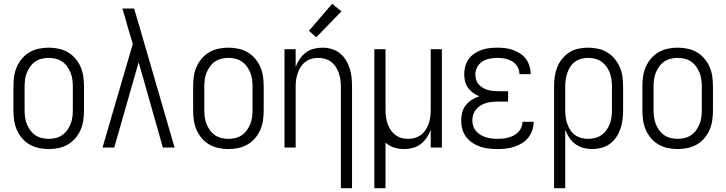

<svg xmlns="http://www.w3.org/2000/svg" viewBox="-20 -780 3840 1015"><path d="M238 8Q211 8 185 2.5Q159 -3 136.5 -16Q114 -29 96.5 -49.5Q79 -70 68.5 -94.5Q58 -119 54.5 -145Q51 -171 51 -197V-323Q51 -349 54.5 -375Q58 -401 68.5 -425.5Q79 -450 96.5 -470.5Q114 -491 136.5 -504Q159 -517 185 -522.5Q211 -528 238 -528Q264 -528 290 -522.5Q316 -517 338.5 -504Q361 -491 378.5 -470.5Q396 -450 406.5 -425.5Q417 -401 420.5 -375Q424 -349 424 -323V-197Q424 -171 420.5 -145Q417 -119 406.5 -94.5Q396 -70 378.5 -49.5Q361 -29 338.5 -16Q316 -3 290 2.5Q264 8 238 8ZM238 -46Q256 -46 274.5 -50.5Q293 -55 308.5 -65.5Q324 -76 335 -91.5Q346 -107 353 -124Q360 -141 362.5 -160Q365 -179 365 -197V-323Q365 -341 362.5 -360Q360 -379 353 -396Q346 -413 335 -428.5Q324 -444 308.5 -454.5Q293 -465 274.5 -469.5Q256 -474 238 -474Q219 -474 200.5 -469.5Q182 -465 166.5 -454.5Q151 -444 140 -428.5Q129 -413 122 -396Q115 -379 112.5 -360Q110 -341 110 -323V-197Q110 -179 112.5 -160Q115 -141 122 -124Q129 -107 140 -91.5Q151 -76 166.5 -65.5Q182 -55 200.5 -50.5Q219 -46 238 -46Z M522 0 682 -548 657 -631Q650 -657 642.5 -683Q635 -709 627 -735H689L715 -647L903 0H841L713 -451L584 0Z M1188 8Q1161 8 1135 2.5Q1109 -3 1086.5 -16Q1064 -29 1046.5 -49.5Q1029 -70 1018.5 -94.5Q1008 -119 1004.5 -145Q1001 -171 1001 -197V-323Q1001 -349 1004.5 -375Q1008 -401 1018.5 -425.5Q1029 -450 1046.5 -470.5Q1064 -491 1086.5 -504Q1109 -517 1135 -522.5Q1161 -528 1188 -528Q1214 -528 1240 -522.5Q1266 -517 1288.5 -504Q1311 -491 1328.5 -470.5Q1346 -450 1356.5 -425.5Q1367 -401 1370.5 -375Q1374 -349 1374 -323V-197Q1374 -171 1370.5 -145Q1367 -119 1356.5 -94.5Q1346 -70 1328.5 -49.5Q1311 -29 1288.5 -16Q1266 -3 1240 2.5Q1214 8 1188 8ZM1188 -46Q1206 -46 1224.5 -50.5Q1243 -55 1258.5 -65.5Q1274 -76 1285 -91.5Q1296 -107 1303 -124Q1310 -141 1312.5 -160Q1315 -179 1315 -197V-323Q1315 -341 1312.5 -360Q1310 -379 1303 -396Q1296 -413 1285 -428.5Q1274 -444 1258.5 -454.5Q1243 -465 1224.5 -469.5Q1206 -474 1188 -474Q1169 -474 1150.5 -469.5Q1132 -465 1116.5 -454.5Q1101 -444 1090 -428.5Q1079 -413 1072 -396Q1065 -379 1062.5 -360Q1060 -341 1060 -323V-197Q1060 -179 1062.5 -160Q1065 -141 1072 -124Q1079 -107 1090 -91.5Q1101 -76 1116.5 -65.5Q1132 -55 1150.5 -50.5Q1169 -46 1188 -46Z M1782 215V-323Q1782 -341 1779.5 -359Q1777 -377 1771 -394Q1765 -411 1755 -426.5Q1745 -442 1730.5 -453Q1716 -464 1698.5 -469Q1681 -474 1662 -474Q1644 -474 1626.5 -469Q1609 -464 1594.5 -453Q1580 -442 1570 -426.5Q1560 -411 1554 -394Q1548 -377 1545.5 -359Q1543 -341 1543 -323V0H1484V-520H1543V-426Q1551 -448 1564.5 -468Q1578 -488 1596.5 -502Q1615 -516 1638 -522Q1661 -528 1685 -528Q1709 -528 1733 -521Q1757 -514 1776 -499Q1795 -484 1808 -463Q1821 -442 1828.5 -419Q1836 -396 1838.5 -371.5Q1841 -347 1841 -323V215ZM1652 -583 1613 -617 1736 -760 1785 -720Z M1959 215V-520H2018V-197Q2018 -179 2020.5 -161Q2023 -143 2029 -126Q2035 -109 2045 -93.5Q2055 -78 2069.5 -67Q2084 -56 2101.5 -51Q2119 -46 2138 -46Q2156 -46 2173.5 -51Q2191 -56 2205.5 -67Q2220 -78 2230 -93.5Q2240 -109 2246 -126Q2252 -143 2254.5 -161Q2257 -179 2257 -197V-520H2316V0H2257V-94Q2249 -72 2235.5 -52Q2222 -32 2203.5 -18Q2185 -4 2162 2Q2139 8 2115 8Q2089 8 2063.5 0Q2038 -8 2018 -26V215Z M2610 8Q2587 8 2564 5.5Q2541 3 2519 -4.5Q2497 -12 2477.5 -25Q2458 -38 2444 -56.5Q2430 -75 2424 -97.5Q2418 -120 2418 -143Q2418 -164 2423.5 -185.5Q2429 -207 2442.5 -224Q2456 -241 2474.5 -252.5Q2493 -264 2514 -271Q2496 -278 2480.5 -289.5Q2465 -301 2454 -316Q2443 -331 2438.5 -350Q2434 -369 2434 -388Q2434 -409 2439.5 -429.5Q2445 -450 2457.5 -467.5Q2470 -485 2488 -497Q2506 -509 2526 -516Q2546 -523 2567 -525.5Q2588 -528 2610 -528Q2630 -528 2651 -525.5Q2672 -523 2691.5 -516Q2711 -509 2729 -497.5Q2747 -486 2759.5 -469.5Q2772 -453 2778.5 -433Q2785 -413 2785 -392V-388H2726V-390Q2726 -410 2715 -428Q2704 -446 2687 -456Q2670 -466 2650 -470Q2630 -474 2610 -474Q2589 -474 2568.5 -470Q2548 -466 2530.5 -455Q2513 -444 2503 -425.5Q2493 -407 2493 -387Q2493 -373 2497 -359Q2501 -345 2510 -334.5Q2519 -324 2531.5 -316.5Q2544 -309 2557.5 -305Q2571 -301 2584.5 -299.5Q2598 -298 2613 -298H2666V-243H2612Q2597 -243 2581 -241.5Q2565 -240 2550 -235.5Q2535 -231 2521 -222.5Q2507 -214 2497 -202Q2487 -190 2482 -175Q2477 -160 2477 -144Q2477 -128 2482 -113Q2487 -98 2497 -86.5Q2507 -75 2520.5 -67Q2534 -59 2548.5 -54.5Q2563 -50 2578.5 -48Q2594 -46 2610 -46Q2625 -46 2639.5 -47.5Q2654 -49 2668.5 -53Q2683 -57 2696 -64Q2709 -71 2719.5 -81.5Q2730 -92 2736 -106Q2742 -120 2742 -135V-136H2801V-134Q2801 -112 2793.5 -90.5Q2786 -69 2772 -51.5Q2758 -34 2738.5 -22.5Q2719 -11 2698 -4Q2677 3 2654.5 5.5Q2632 8 2610 8Z M2909 215V-323Q2909 -349 2912.5 -374.5Q2916 -400 2925.5 -424Q2935 -448 2951.5 -468.5Q2968 -489 2989.5 -503Q3011 -517 3036.5 -522.5Q3062 -528 3088 -528Q3115 -528 3141 -522.5Q3167 -517 3189.5 -503.5Q3212 -490 3229 -469.5Q3246 -449 3256.5 -425Q3267 -401 3270.5 -375Q3274 -349 3274 -323V-197Q3274 -172 3271 -147.5Q3268 -123 3260 -99.5Q3252 -76 3238 -55Q3224 -34 3204 -19.5Q3184 -5 3159.5 1.5Q3135 8 3111 8Q3087 8 3064 2Q3041 -4 3022 -18Q3003 -32 2989.5 -52Q2976 -72 2968 -94V215ZM3088 -46Q3107 -46 3125.5 -50.5Q3144 -55 3159 -65.5Q3174 -76 3185.5 -91.5Q3197 -107 3203.5 -124.5Q3210 -142 3212.5 -160.5Q3215 -179 3215 -197V-323Q3215 -341 3212.5 -359.5Q3210 -378 3203.5 -395.5Q3197 -413 3185.5 -428.5Q3174 -444 3159 -454.5Q3144 -465 3125.5 -469.5Q3107 -474 3089 -474Q3070 -474 3052 -469Q3034 -464 3019.5 -453.5Q3005 -443 2995 -427.5Q2985 -412 2979 -394.5Q2973 -377 2970.5 -359Q2968 -341 2968 -323V-197Q2968 -179 2970.5 -161Q2973 -143 2979 -125.5Q2985 -108 2995 -92.5Q3005 -77 3019.5 -66.5Q3034 -56 3052 -51Q3070 -46 3088 -46Z M3563 8Q3536 8 3510 2.5Q3484 -3 3461.5 -16Q3439 -29 3421.5 -49.5Q3404 -70 3393.5 -94.5Q3383 -119 3379.5 -145Q3376 -171 3376 -197V-323Q3376 -349 3379.5 -375Q3383 -401 3393.5 -425.5Q3404 -450 3421.5 -470.5Q3439 -491 3461.5 -504Q3484 -517 3510 -522.5Q3536 -528 3563 -528Q3589 -528 3615 -522.5Q3641 -517 3663.5 -504Q3686 -491 3703.5 -470.5Q3721 -450 3731.5 -425.5Q3742 -401 3745.5 -375Q3749 -349 3749 -323V-197Q3749 -171 3745.5 -145Q3742 -119 3731.5 -94.5Q3721 -70 3703.5 -49.5Q3686 -29 3663.5 -16Q3641 -3 3615 2.5Q3589 8 3563 8ZM3563 -46Q3581 -46 3599.5 -50.5Q3618 -55 3633.5 -65.5Q3649 -76 3660 -91.5Q3671 -107 3678 -124Q3685 -141 3687.5 -160Q3690 -179 3690 -197V-323Q3690 -341 3687.5 -360Q3685 -379 3678 -396Q3671 -413 3660 -428.5Q3649 -444 3633.5 -454.5Q3618 -465 3599.5 -469.5Q3581 -474 3563 -474Q3544 -474 3525.5 -469.5Q3507 -465 3491.5 -454.5Q3476 -444 3465 -428.5Q3454 -413 3447 -396Q3440 -379 3437.5 -360Q3435 -341 3435 -323V-197Q3435 -179 3437.5 -160Q3440 -141 3447 -124Q3454 -107 3465 -91.5Q3476 -76 3491.5 -65.5Q3507 -55 3525.5 -50.5Q3544 -46 3563 -46Z"/></svg>

Font: Iosevka QP Light
Style: Regular
Weight: 300
Designer: Belleve Invis
Foundry: Belleve Invis
Version: Version 20.0.0; ttfautohint (v1.8.4)